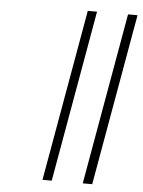

<svg xmlns="http://www.w3.org/2000/svg" viewBox="-53 -784 614 827"><g transform="rotate(5 254.0 -371.0)"><path d="M333 -742 202 0H162L293 -742ZM508 -742 377 0H336L467 -742Z"/></g></svg>

Font: Fz Poppins ExtLt
Style: Italic
Weight: 200
Italic angle: -10°
Designer: Ninad Kale (Devanagari), Jonny Pinhorn (Latin)
Foundry: Indian Type Foundry
Version: Vit hóa bi Vntype.Com & FontZin.Com